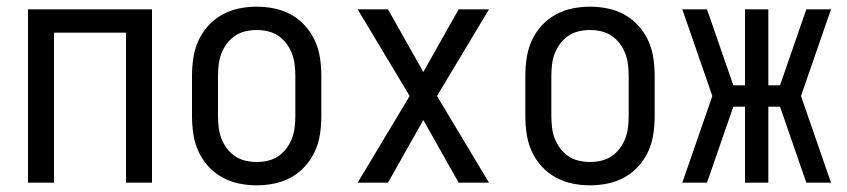

<svg xmlns="http://www.w3.org/2000/svg" viewBox="-20 -548 2540 576"><path d="M64 0V-520H436V0H358V-450H142V0Z M750 8Q723 8 696.5 2.5Q670 -3 646.5 -16Q623 -29 604.5 -49.5Q586 -70 575 -94.5Q564 -119 560 -146Q556 -173 556 -200V-320Q556 -347 560 -374Q564 -401 575 -425.5Q586 -450 604.5 -470.5Q623 -491 646.5 -504Q670 -517 696.5 -522.5Q723 -528 750 -528Q777 -528 803.5 -522.5Q830 -517 853.5 -504Q877 -491 895.5 -470.5Q914 -450 925 -425.5Q936 -401 940 -374Q944 -347 944 -320V-200Q944 -173 940 -146Q936 -119 925 -94.5Q914 -70 895.5 -49.5Q877 -29 853.5 -16Q830 -3 803.5 2.5Q777 8 750 8ZM750 -62Q767 -62 784 -66Q801 -70 815 -79.5Q829 -89 839.5 -103Q850 -117 856 -133Q862 -149 864 -166Q866 -183 866 -200V-320Q866 -337 864 -354Q862 -371 856 -387Q850 -403 839.5 -417Q829 -431 815 -440.5Q801 -450 784 -454Q767 -458 750 -458Q733 -458 716 -454Q699 -450 685 -440.5Q671 -431 660.5 -417Q650 -403 644 -387Q638 -371 636 -354Q634 -337 634 -320V-200Q634 -183 636 -166Q638 -149 644 -133Q650 -117 660.5 -103Q671 -89 685 -79.5Q699 -70 716 -66Q733 -62 750 -62Z M1053 0 1209 -260 1053 -520H1144L1250 -332L1356 -520H1447L1291 -260L1447 0H1356L1250 -188L1144 0Z M1750 8Q1723 8 1696.5 2.5Q1670 -3 1646.5 -16Q1623 -29 1604.5 -49.5Q1586 -70 1575 -94.5Q1564 -119 1560 -146Q1556 -173 1556 -200V-320Q1556 -347 1560 -374Q1564 -401 1575 -425.5Q1586 -450 1604.5 -470.5Q1623 -491 1646.5 -504Q1670 -517 1696.5 -522.5Q1723 -528 1750 -528Q1777 -528 1803.5 -522.5Q1830 -517 1853.5 -504Q1877 -491 1895.5 -470.5Q1914 -450 1925 -425.5Q1936 -401 1940 -374Q1944 -347 1944 -320V-200Q1944 -173 1940 -146Q1936 -119 1925 -94.5Q1914 -70 1895.5 -49.5Q1877 -29 1853.5 -16Q1830 -3 1803.5 2.5Q1777 8 1750 8ZM1750 -62Q1767 -62 1784 -66Q1801 -70 1815 -79.5Q1829 -89 1839.5 -103Q1850 -117 1856 -133Q1862 -149 1864 -166Q1866 -183 1866 -200V-320Q1866 -337 1864 -354Q1862 -371 1856 -387Q1850 -403 1839.5 -417Q1829 -431 1815 -440.5Q1801 -450 1784 -454Q1767 -458 1750 -458Q1733 -458 1716 -454Q1699 -450 1685 -440.5Q1671 -431 1660.5 -417Q1650 -403 1644 -387Q1638 -371 1636 -354Q1634 -337 1634 -320V-200Q1634 -183 1636 -166Q1638 -149 1644 -133Q1650 -117 1660.5 -103Q1671 -89 1685 -79.5Q1699 -70 1716 -66Q1733 -62 1750 -62Z M2473 0H2399L2320 -228H2285V0H2215V-228H2180L2101 0H2027L2117 -260L2027 -520H2101L2180 -292H2215V-520H2285V-292H2320L2399 -520H2473L2383 -260Z"/></svg>

Font: Iosevka
Style: Regular
Weight: 400
Monospace: yes
Designer: Belleve Invis
Foundry: Belleve Invis
Version: Version 33.2.3; ttfautohint (v1.8.4)